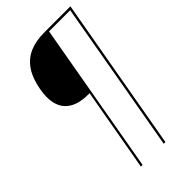

<svg xmlns="http://www.w3.org/2000/svg" viewBox="-233 -742 886 886"><g transform="rotate(-45 210.0 -298.5)"><path d="M126.5 78H137.5L268 -663H406L275.5 78H286.5L419.5 -675H248.5Q193.5 -675 153.2 -657.5Q113 -640 87.2 -602.2Q61.5 -564.5 50.5 -504Q42 -456 48.8 -422.5Q55.5 -389 74.8 -368.5Q94 -348 123 -338.5Q152 -329 188.5 -329H198.5Z"/></g></svg>

Font: Anybody UltraCondensed Thin Thin
Style: Italic
Weight: 250
Italic angle: -10°
Version: Version 1.111